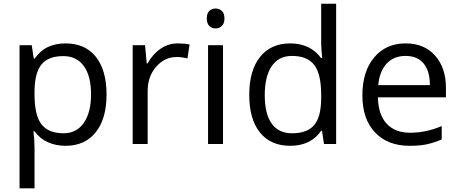

<svg xmlns="http://www.w3.org/2000/svg" viewBox="-20 -780 2488 1040"><path d="M335 9.8Q282.7 9.8 239.5 -9.5Q196.3 -28.8 167 -68.8H161.1Q167 -22 167 20V240.2H85.9V-535.2H151.9L163.1 -461.9H167Q198.2 -505.9 239.7 -525.4Q281.2 -544.9 335 -544.9Q441.4 -544.9 499.3 -472.2Q557.1 -399.4 557.1 -268.1Q557.1 -136.2 498.3 -63.2Q439.5 9.8 335 9.8ZM323.2 -476.1Q241.2 -476.1 204.6 -430.7Q168 -385.3 167 -286.1V-268.1Q167 -155.3 204.6 -106.7Q242.2 -58.1 325.2 -58.1Q394.5 -58.1 433.8 -114.3Q473.1 -170.4 473.1 -269Q473.1 -369.1 433.8 -422.6Q394.5 -476.1 323.2 -476.1Z M942.9 -544.9Q978.5 -544.9 1006.8 -539.1L995.6 -463.9Q962.4 -471.2 937 -471.2Q872.1 -471.2 825.9 -418.5Q779.8 -365.7 779.8 -287.1V0H698.7V-535.2H765.6L774.9 -436H778.8Q808.6 -488.3 850.6 -516.6Q892.6 -544.9 942.9 -544.9Z M1188 0H1106.9V-535.2H1188ZM1100.1 -680.2Q1100.1 -708 1113.8 -720.9Q1127.4 -733.9 1147.9 -733.9Q1167.5 -733.9 1181.6 -720.7Q1195.8 -707.5 1195.8 -680.2Q1195.8 -652.8 1181.6 -639.4Q1167.5 -626 1147.9 -626Q1127.4 -626 1113.8 -639.4Q1100.1 -652.8 1100.1 -680.2Z M1724.1 -71.8H1719.7Q1663.6 9.8 1551.8 9.8Q1446.8 9.8 1388.4 -62Q1330.1 -133.8 1330.1 -266.1Q1330.1 -398.4 1388.7 -471.7Q1447.3 -544.9 1551.8 -544.9Q1660.6 -544.9 1718.8 -465.8H1725.1L1721.7 -504.4L1719.7 -542V-759.8H1800.8V0H1734.9ZM1562 -58.1Q1645 -58.1 1682.4 -103.3Q1719.7 -148.4 1719.7 -249V-266.1Q1719.7 -379.9 1681.9 -428.5Q1644 -477.1 1561 -477.1Q1489.7 -477.1 1451.9 -421.6Q1414.1 -366.2 1414.1 -265.1Q1414.1 -162.6 1451.7 -110.4Q1489.3 -58.1 1562 -58.1Z M2198.7 9.8Q2080.1 9.8 2011.5 -62.5Q1942.9 -134.8 1942.9 -263.2Q1942.9 -392.6 2006.6 -468.8Q2070.3 -544.9 2177.7 -544.9Q2278.3 -544.9 2336.9 -478.8Q2395.5 -412.6 2395.5 -304.2V-252.9H2026.9Q2029.3 -158.7 2074.5 -109.9Q2119.6 -61 2201.7 -61Q2288.1 -61 2372.6 -97.2V-24.9Q2329.6 -6.3 2291.3 1.7Q2252.9 9.8 2198.7 9.8ZM2176.8 -477.1Q2112.3 -477.1 2074 -435.1Q2035.6 -393.1 2028.8 -318.8H2308.6Q2308.6 -395.5 2274.4 -436.3Q2240.2 -477.1 2176.8 -477.1Z"/></svg>

Font: f0_44652 
Style: Regular
Weight: 400
Foundry: Ascender Corporation
Version: Version 1.10